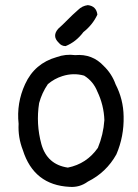

<svg xmlns="http://www.w3.org/2000/svg" viewBox="-20 -727 540 750"><path d="M285.2 -688.5Q300.8 -704.1 323.2 -707Q356.4 -703.1 360.4 -669.9Q341.8 -629.9 305.7 -601.6Q277.3 -563.5 236.3 -546.9Q219.7 -546.9 209 -560.5Q182.6 -585.9 207 -614.3Q224.6 -629.9 243.2 -648.9Q261.7 -668 285.2 -688.5ZM201.2 -503.9Q236.3 -516.6 273.4 -511.7Q340.8 -517.6 385.7 -468.8Q417 -438.5 431.6 -397.5Q461.9 -338.9 462.9 -272.5Q464.8 -194.3 434.6 -124Q395.5 -53.7 323.2 -17.6Q291 5.9 252 2.9Q112.3 -3.9 69.3 -140.6Q49.8 -190.4 52.7 -243.2Q43.9 -324.2 78.1 -398.4Q115.2 -479.5 201.2 -503.9ZM308.6 -431.6Q266.6 -443.4 223.6 -429.7Q192.4 -419.9 167 -398.4Q143.6 -364.3 132.8 -324.2Q120.1 -243.2 141.6 -164.1Q164.1 -84 245.1 -72.3Q318.4 -86.9 362.3 -149.4Q383.8 -201.2 387.7 -257.8Q385.7 -316.4 360.4 -369.1Q344.7 -409.2 308.6 -431.6Z"/></svg>

Font: NaikaiFont
Style: Regular
Weight: 400
Version: Version 1.67